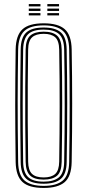

<svg xmlns="http://www.w3.org/2000/svg" viewBox="-20 -921 431 947"><path d="M195.5 6Q122.2 6 90.4 -23.8Q58.5 -53.5 57.2 -122Q56.2 -202.2 55.6 -270.5Q55 -338.8 55 -402.6Q55 -466.5 55.6 -533.2Q56.2 -600 57.2 -677.5Q58.5 -746.5 90.5 -776.2Q122.5 -806 195.5 -806Q266.8 -806 299.5 -776.8Q332.2 -747.5 333.5 -677.5Q334.8 -608.5 335.4 -542.8Q336 -477 336 -410.4Q336 -343.8 335.5 -272.6Q335 -201.5 333.5 -122Q332.2 -51.2 298.9 -22.6Q265.5 6 195.5 6ZM195.5 -4.2Q258.8 -4.2 289.5 -30.5Q320.2 -56.8 321.2 -122Q322.5 -196.2 323 -263.6Q323.5 -331 323.6 -396.5Q323.8 -462 323.1 -531Q322.5 -600 321.2 -677.2Q320.2 -742 290 -768.9Q259.8 -795.8 195.5 -795.8Q129.2 -795.8 100 -768.2Q70.8 -740.8 69.5 -677.2Q68.5 -611.8 67.9 -550.1Q67.2 -488.5 67.1 -424Q67 -359.5 67.6 -285.8Q68.2 -212 69.5 -122Q70.5 -57 101 -30.6Q131.5 -4.2 195.5 -4.2ZM195.5 -14.8Q135.8 -14.8 109.2 -39.6Q82.8 -64.5 82 -122Q81 -202.2 80.4 -270.5Q79.8 -338.8 79.8 -402.6Q79.8 -466.5 80.4 -533.2Q81 -600 82 -677.2Q82.8 -735.2 109.2 -760.2Q135.8 -785.2 195.5 -785.2Q253.2 -785.2 280.5 -760.9Q307.8 -736.5 308.8 -677Q310 -610 310.8 -544.4Q311.5 -478.8 311.5 -411.6Q311.5 -344.5 310.9 -272.9Q310.2 -201.2 308.8 -122.2Q308 -62.2 279.9 -38.5Q251.8 -14.8 195.5 -14.8ZM195.5 -25Q245 -25 270.4 -46.1Q295.8 -67.2 296.5 -122.5Q297.8 -195.5 298.4 -263.2Q299 -331 299.1 -397.4Q299.2 -463.8 298.6 -532.6Q298 -601.5 296.5 -677Q295.5 -731.2 271 -753.1Q246.5 -775 195.5 -775Q142.2 -775 118.8 -752.4Q95.2 -729.8 94.2 -677Q93.2 -608.2 92.6 -542.8Q92 -477.2 91.9 -411Q91.8 -344.8 92.4 -273.5Q93 -202.2 94.2 -122.2Q95 -70 118.8 -47.5Q142.5 -25 195.5 -25ZM195.5 -35.2Q149.5 -35.2 128.4 -55.4Q107.2 -75.5 106.5 -123.2Q105 -218.2 104.5 -309.1Q104 -400 104.5 -490.9Q105 -581.8 106.5 -676.8Q107.2 -726.2 129.5 -745.5Q151.8 -764.8 195.5 -764.8Q240.2 -764.8 261.8 -745Q283.2 -725.2 284.2 -676.8Q285.5 -610.8 286.1 -545.4Q286.8 -480 286.8 -412.8Q286.8 -345.5 286.2 -273.6Q285.8 -201.8 284.2 -122.8Q283.2 -73 261.1 -54.1Q239 -35.2 195.5 -35.2ZM195.5 -45.8Q233.5 -45.8 252.4 -63Q271.2 -80.2 272 -123.8Q273 -195 273.6 -261.6Q274.2 -328.2 274.2 -394.5Q274.2 -460.8 273.8 -530Q273.2 -599.2 272 -675.5Q271.2 -720.5 252 -737.4Q232.8 -754.2 195.5 -754.2Q157.2 -754.2 138.4 -737Q119.5 -719.8 118.8 -676Q117.5 -590.2 116.9 -503.1Q116.2 -416 116.8 -322.5Q117.2 -229 118.8 -123.2Q119.5 -81.2 137.8 -63.5Q156 -45.8 195.5 -45.8ZM213.5 -889.5V-900.8H271.2V-889.5ZM122 -845V-856.2H179.5V-845ZM122 -867.2V-878.5H179.5V-867.2ZM122 -889.5V-900.8H179.5V-889.5ZM213.5 -845V-856.2H271.2V-845ZM213.5 -867.2V-878.5H271.2V-867.2Z"/></svg>

Font: Big Shoulders Inline Text Thin Light
Style: Regular
Weight: 300
Version: Version 2.002